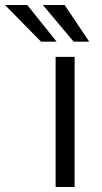

<svg xmlns="http://www.w3.org/2000/svg" viewBox="-133 -743 404 763"><path d="M163.5 -517V0H88V-517ZM124 -723 221.5 -577.5H159.5L37.5 -723ZM-24.5 -723 92 -577.5H30L-113 -723Z"/></svg>

Font: Public Sans Light
Style: Regular
Weight: 300
Designer: The Public Sans Project Authors: Dan O. Williams and USWDS (Libre Franklin designed by Pablo Impallari and Rodrigo Fuenz
Version: Version 1.007